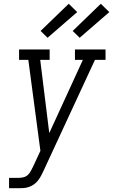

<svg xmlns="http://www.w3.org/2000/svg" viewBox="-20 -997 599 1017"><path d="M28 0V-55H79Q91 -55 104 -58Q117 -61 127 -70Q137 -79 143 -91Q149 -103 155 -114L194 -198L130 -680H81V-735H243V-680H193L241 -292L419 -680H377V-735H539V-680H483L210 -91Q204 -78 197 -65Q190 -52 181 -40.5Q172 -29 160 -20.5Q148 -12 134 -7Q120 -2 106.5 -1Q93 0 79 0ZM402 -797 365 -833 514 -977 559 -933ZM232 -797 195 -833 344 -977 389 -933Z"/></svg>

Font: Iosevka Slab Light
Style: Italic
Weight: 300
Italic angle: -9°
Monospace: yes
Designer: Belleve Invis
Foundry: Belleve Invis
Version: Version 11.1.1; ttfautohint (v1.8.3)